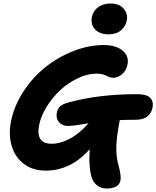

<svg xmlns="http://www.w3.org/2000/svg" viewBox="-20 -936 892 1095"><path d="M599.1 -740.2Q548.8 -740.2 522.2 -768.6Q495.6 -796.9 503.9 -838.9Q511.2 -875 540.5 -895.5Q569.8 -916 610.8 -916Q661.1 -916 685.8 -885.7Q710.4 -855.5 703.1 -819.8Q697.3 -787.1 670.7 -763.7Q644 -740.2 599.1 -740.2ZM368.2 -217.8Q335 -217.8 316.4 -239.5Q297.9 -261.2 304.2 -293.9Q308.6 -317.9 324.5 -331.1Q340.3 -344.2 378.9 -354Q547.4 -398.9 761.2 -398.9Q816.4 -398.9 836.4 -378.4Q856.4 -357.9 850.1 -323.2Q835.9 -252.9 752.9 -252.9Q690.9 -252.9 663.1 -251Q644 -153.3 643.3 -94.7Q642.6 -36.1 657.2 11.2Q671.9 67.9 667 92.8Q662.1 117.7 640.6 128.4Q619.1 139.2 590.8 139.2Q529.3 139.2 504.9 82Q484.9 22.9 491.2 -85Q384.3 37.1 240.2 37.1Q166.5 37.1 115.7 -1.7Q64.9 -40.5 46.4 -104.5Q27.8 -168.5 43 -245.1Q61 -334 114.3 -415Q167.5 -496.1 240 -553.7Q312.5 -611.3 399.9 -645.3Q487.3 -679.2 571.8 -679.2Q641.6 -679.2 679.4 -647Q717.3 -614.7 707 -566.9Q699.7 -532.7 676 -512.5Q652.3 -492.2 624 -492.2Q611.3 -492.2 599.9 -498Q588.4 -503.9 572 -510Q555.7 -516.1 530.8 -516.1Q478.5 -516.1 422.9 -489.5Q367.2 -462.9 322.8 -421.1Q278.3 -379.4 245.6 -326.4Q212.9 -273.4 203.1 -222.2Q192.4 -169.4 210.7 -142.8Q229 -116.2 273.9 -116.2Q323.7 -116.2 377.9 -144.8Q432.1 -173.3 484.9 -232.9Q475.1 -231.4 451.4 -227.5Q427.7 -223.6 418 -222.2Q408.2 -220.7 393.6 -219.2Q378.9 -217.8 368.2 -217.8Z"/></svg>

Font: Shantell Sans Irregular Bouncy
Style: Bold Italic
Weight: 700
Italic angle: -11.31°
Designer: Stephen Nixon, Anya Danilova, Shantell Martin
Foundry: Arrow Type
Version: Version 1.006;[9816181b4]